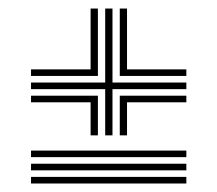

<svg xmlns="http://www.w3.org/2000/svg" viewBox="-20 -581 504 445"><path d="M223.8 -267.3V-374.4H51.9V-389.7H223.8V-561.2H240.7V-389.7H411.9V-374.4H240.7V-267.3ZM190 -267.3V-343.9H51.9V-359.2H206.9V-267.3ZM51.9 -405V-420.2H190V-561.2H206.9V-405ZM257.6 -267.3V-359.2H411.9V-343.9H274.4V-267.3ZM257.6 -405V-561.2H274.4V-420.2H411.9V-405ZM51.9 -216.8V-232H411.9V-216.8ZM51.9 -186.2V-201.5H411.9V-186.2ZM51.9 -155.7V-171H411.9V-155.7Z"/></svg>

Font: Big Shoulders Inline Text SC Thin
Style: Regular
Weight: 100
Designer: Patric King
Foundry: XO Type Co
Version: Version 2.002